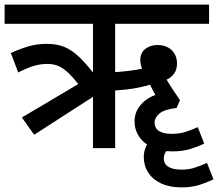

<svg xmlns="http://www.w3.org/2000/svg" viewBox="-20 -642 945 832"><path d="M479 -539V0H383V-539H0V-622H886V-539ZM27 -412Q63 -429 101 -440.5Q139 -452 183 -452Q227 -452 260.5 -438Q294 -424 328 -390.5Q362 -357 405 -299L382 -266L338 -254Q314 -285 295.5 -306Q277 -327 260 -340Q243 -353 225 -359Q207 -365 185 -365Q157 -365 128.5 -357Q100 -349 59 -328ZM128 -58 75 -133 372 -309 418 -245ZM458 -328Q497 -330 539 -335Q581 -340 605 -347L601 -333Q595 -344 591.5 -356Q588 -368 588 -381Q588 -414 610.5 -430.5Q633 -447 661 -447Q689 -447 708 -436.5Q727 -426 737 -408Q747 -390 747 -367Q747 -340 734 -322.5Q721 -305 702 -297Q716 -273 730.5 -251.5Q745 -230 760 -208L745 -174L686 -175Q678 -189 667 -207Q656 -225 646 -244Q636 -263 630 -275Q611 -269 583 -263Q555 -257 525 -254Q495 -251 469 -249ZM865 -20Q839 -7 805 3.5Q771 14 727 14Q677 14 640 -3Q603 -20 583 -50Q563 -80 563 -117Q563 -161 597 -195.5Q631 -230 699 -244L745 -174Q692 -168 671 -150Q650 -132 650 -112Q650 -86 669.5 -74Q689 -62 725 -62Q755 -62 779 -69Q803 -76 837 -91ZM905 135Q879 148 845 159Q811 170 767 170Q715 170 678.5 153Q642 136 622.5 106Q603 76 603 38Q603 13 613.5 -8.5Q624 -30 644 -47L725 -8Q705 6 697.5 17.5Q690 29 690 44Q690 69 710 81Q730 93 765 93Q796 93 819.5 86Q843 79 877 64Z"/></svg>

Font: Noto Sans Devanagari Medium
Style: Regular
Weight: 500
Version: Version 2.003